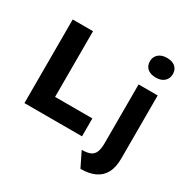

<svg xmlns="http://www.w3.org/2000/svg" viewBox="-218 -992 1360 1392"><g transform="rotate(30 462.0 -295.5)"><path d="M52 0V-700H222V-150H534V0ZM581 86Q627 86 653 74Q679 62 690 34.5Q701 7 701 -41V-531H861V-3Q861 70 836 117Q811 164 762 187Q713 210 642 210ZM688 -719Q688 -755 714 -778Q740 -801 784 -801Q829 -801 854 -779.5Q879 -758 879 -719Q879 -682 853.5 -659Q828 -636 784 -636Q739 -636 713.5 -657.5Q688 -679 688 -719Z"/></g></svg>

Font: Our Lexend
Style: Bold
Weight: 700
Designer: Bonnie Shaver-Troup, Thomas Jockin
Foundry: Lexend
Version: Version 1.007